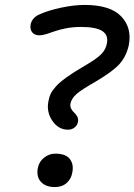

<svg xmlns="http://www.w3.org/2000/svg" viewBox="-20 -740 540 771"><path d="M252.9 -219.2Q214.4 -219.2 189.9 -255.4Q165.5 -291.5 174.8 -335Q177.7 -351.1 183.3 -363Q189 -375 203.4 -391.6Q217.8 -408.2 246.1 -428.7Q274.4 -449.2 318.8 -475.1Q368.7 -503.9 387 -522.9Q405.3 -542 409.2 -565.9Q416 -598.6 391.1 -615.2Q366.2 -631.8 304.2 -631.8Q273.9 -631.8 246.1 -626.5Q218.3 -621.1 201.4 -615Q184.6 -608.9 167.2 -603.5Q149.9 -598.1 138.2 -598.1Q119.1 -598.1 109.4 -610.1Q99.6 -622.1 103 -641.1Q105 -653.8 114 -664.6Q123 -675.3 136.2 -681.2Q173.3 -698.2 225.3 -709.2Q277.3 -720.2 319.8 -720.2Q422.9 -720.2 466.8 -674.1Q510.7 -627.9 497.1 -558.1Q487.3 -514.2 460.7 -483.9Q434.1 -453.6 363.8 -412.1Q305.2 -378.9 286.1 -361.3Q267.1 -343.8 263.2 -325.2Q260.7 -313 265.9 -303.2Q271 -293.5 278.1 -287.6Q285.2 -281.7 290.3 -272Q295.4 -262.2 293 -250Q290.5 -236.8 279.5 -228Q268.6 -219.2 252.9 -219.2ZM200.2 11.2Q164.1 11.2 144.8 -9.3Q125.5 -29.8 131.8 -64.9Q136.7 -90.8 157 -106.9Q177.2 -123 202.1 -123Q244.6 -123 261 -100.8Q277.3 -78.6 270 -45.9Q266.1 -22 247.8 -5.4Q229.5 11.2 200.2 11.2Z"/></svg>

Font: Shantell Sans Normal
Style: Italic
Weight: 400
Italic angle: -11.31°
Designer: Stephen Nixon, Anya Danilova, Shantell Martin
Foundry: Arrow Type
Version: Version 1.006;[559af2be0]